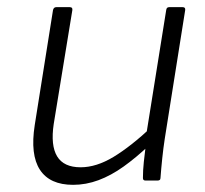

<svg xmlns="http://www.w3.org/2000/svg" viewBox="-20 -504 573 536"><path d="M184 12Q119 12 91.5 -30Q64 -72 77 -155L128 -476Q130 -484 137 -484H175Q183 -484 182 -476L130 -158Q121 -98 139.5 -67.5Q158 -37 205 -37Q249 -37 297 -66Q345 -95 406 -152L397 -99Q360 -64 325 -39Q290 -14 255 -1Q220 12 184 12ZM386 0Q379 0 379 -7Q379 -29 381.5 -52Q384 -75 387 -99L388 -126L444 -476Q445 -484 452 -484H490Q498 -484 497 -476L440 -117Q436 -91 433 -62.5Q430 -34 428 -7Q428 0 420 0Z"/></svg>

Font: Sofia Sans Light
Style: Italic
Weight: 300
Italic angle: -9°
Version: Version 4.100-B